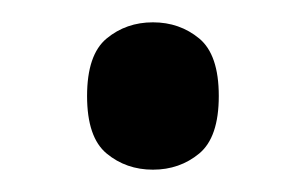

<svg xmlns="http://www.w3.org/2000/svg" viewBox="-20 -145 274 172"><path d="M117 7Q93 7 75.5 -7.5Q58 -22 58 -59Q58 -96 75.5 -110.5Q93 -125 117 -125Q141 -125 158.5 -110.5Q176 -96 176 -59Q176 -22 158.5 -7.5Q141 7 117 7Z"/></svg>

Font: Noto Serif Thai SemiCondensed
Style: Regular
Weight: 400
Width: 4
Designer: Monotype Design Team
Foundry: Monotype Imaging Inc.
Version: Version 2.002